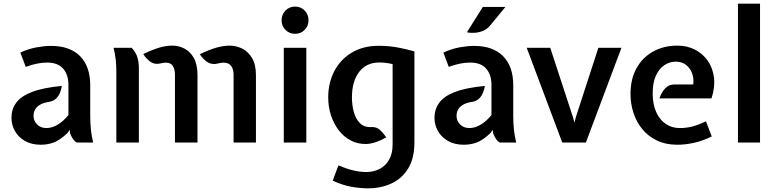

<svg xmlns="http://www.w3.org/2000/svg" viewBox="-20 -778 4240 1048"><path d="M202.5 12Q153 12 117 -8.2Q81 -28.5 61.8 -62.2Q42.5 -96 42.5 -135.5Q42.5 -180.5 67.8 -216.2Q93 -252 153 -275.5Q213 -299 317.5 -309Q314.5 -289.5 307 -271Q299.5 -252.5 285.2 -239.2Q271 -226 248 -222Q215.5 -217 197 -205.5Q178.5 -194 170.8 -178.8Q163 -163.5 163 -146Q163 -118 182.8 -98.5Q202.5 -79 233 -79Q264 -79 295.2 -97.8Q326.5 -116.5 353.5 -150V-315Q353.5 -370 324.8 -403.2Q296 -436.5 237.5 -436.5Q212 -436.5 184.2 -431.2Q156.5 -426 120.5 -413L91 -491Q137 -512 180.5 -519.8Q224 -527.5 258.5 -527.5Q361 -527.5 416.8 -471.8Q472.5 -416 472.5 -312V-143.5Q472.5 -103.5 476.5 -67.8Q480.5 -32 488.5 0H399Q385.5 -8 377 -21.5Q368.5 -35 362.5 -50.5L360.5 -69.5L348.5 -52Q306.5 -12.5 273.2 -0.2Q240 12 202.5 12Z M1255 0V-370.5Q1255 -399 1242.2 -417.5Q1229.5 -436 1200 -436Q1190 -436 1179.5 -433.5Q1169 -431 1156 -429Q1130 -426 1108.5 -441.5Q1087 -457 1070.5 -482Q1125 -508 1163 -518.5Q1201 -529 1233 -529Q1269.5 -529 1302.5 -512.5Q1335.5 -496 1356.2 -460.5Q1377 -425 1377 -368V0ZM615 0V-391Q615 -419 611.8 -450.5Q608.5 -482 600 -517H699Q723 -490 730.5 -463.5Q738 -437 738 -407V0ZM935 0V-370.5Q935 -399 923.8 -417.5Q912.5 -436 885.5 -436Q875.5 -436 866.5 -434Q857.5 -432 845 -430Q819 -427 798.5 -442.5Q778 -458 762 -483Q815.5 -508.5 851.8 -518.8Q888 -529 920 -529Q956 -529 987.5 -512.5Q1019 -496 1038.5 -460.5Q1058 -425 1058 -368V0Z M1529 0V-517H1652V0ZM1590.5 -593.5Q1559.5 -593.5 1538.2 -614.8Q1517 -636 1517 -667Q1517 -699 1538.2 -720.5Q1559.5 -742 1590.5 -742Q1622 -742 1643 -720.5Q1664 -699 1664 -667Q1664 -636 1643 -614.8Q1622 -593.5 1590.5 -593.5Z M1987.5 250Q1948.5 250 1899.8 241.8Q1851 233.5 1796 208L1827.5 124.5Q1875.5 145 1911.8 153Q1948 161 1979.5 161Q2018.5 161 2051.2 144.5Q2084 128 2103.5 94.5Q2123 61 2123 11V-428Q2102.5 -433 2084.2 -435Q2066 -437 2050.5 -437Q1980 -437 1940.5 -385.5Q1901 -334 1901 -246Q1901 -204.5 1911.2 -166.8Q1921.5 -129 1945 -105.5Q1968.5 -82 2007 -84.5Q2034 -86 2052.5 -70Q2071 -54 2088 -28Q2061.5 -12.5 2033 -2.8Q2004.5 7 1980 8Q1933.5 9 1895 -11Q1856.5 -31 1829 -66.8Q1801.5 -102.5 1786.5 -149Q1771.5 -195.5 1771.5 -246Q1771.5 -326.5 1805.2 -390.5Q1839 -454.5 1900.8 -491.2Q1962.5 -528 2047 -528Q2075.5 -528 2103.5 -525.5Q2131.5 -523 2164.8 -516.2Q2198 -509.5 2242 -497.5V0Q2242 85 2208.8 140.2Q2175.5 195.5 2118 222.8Q2060.5 250 1987.5 250Z M2511.5 12Q2462 12 2426 -8.2Q2390 -28.5 2370.8 -62.2Q2351.5 -96 2351.5 -135.5Q2351.5 -180.5 2376.8 -216.2Q2402 -252 2462 -275.5Q2522 -299 2626.5 -309Q2623.5 -289.5 2616 -271Q2608.5 -252.5 2594.2 -239.2Q2580 -226 2557 -222Q2524.5 -217 2506 -205.5Q2487.5 -194 2479.8 -178.8Q2472 -163.5 2472 -146Q2472 -118 2491.8 -98.5Q2511.5 -79 2542 -79Q2573 -79 2604.2 -97.8Q2635.5 -116.5 2662.5 -150V-315Q2662.5 -370 2633.8 -403.2Q2605 -436.5 2546.5 -436.5Q2521 -436.5 2493.2 -431.2Q2465.5 -426 2429.5 -413L2400 -491Q2446 -512 2489.5 -519.8Q2533 -527.5 2567.5 -527.5Q2670 -527.5 2725.8 -471.8Q2781.5 -416 2781.5 -312V-143.5Q2781.5 -103.5 2785.5 -67.8Q2789.5 -32 2797.5 0H2708Q2694.5 -8 2686 -21.5Q2677.5 -35 2671.5 -50.5L2669.5 -69.5L2657.5 -52Q2615.5 -12.5 2582.2 -0.2Q2549 12 2511.5 12ZM2528.5 -602 2615.5 -740H2738.5L2656 -639.5Q2639 -618.5 2615.5 -609.2Q2592 -600 2568.8 -598.8Q2545.5 -597.5 2528.5 -602Z M3049 0 2855 -517H2983.5L3108 -136.5L3115.5 -108.5L3122.5 -136.5L3246 -517H3372L3178 0Z M3677.5 12Q3614 12 3566 -11Q3518 -34 3486 -73Q3454 -112 3437.8 -161.8Q3421.5 -211.5 3421.5 -265.5Q3421.5 -347.5 3454.8 -406.5Q3488 -465.5 3545.8 -497.2Q3603.5 -529 3677 -529Q3731 -529 3774 -506.8Q3817 -484.5 3844 -445.2Q3871 -406 3877.2 -353.5Q3883.5 -301 3863.5 -241H3579.5Q3590 -273 3610.2 -295Q3630.5 -317 3660.5 -317H3764Q3768 -350.5 3757.2 -379Q3746.5 -407.5 3723.5 -424.5Q3700.5 -441.5 3669 -441.5Q3636 -441.5 3607 -422.8Q3578 -404 3560.2 -365.5Q3542.5 -327 3542.5 -268Q3542.5 -210 3561.2 -167.5Q3580 -125 3613.5 -102Q3647 -79 3690.5 -79Q3725 -79 3757.8 -87.2Q3790.5 -95.5 3833.5 -116L3865 -33Q3813 -8 3766.2 2Q3719.5 12 3677.5 12Z M4008 0V-758H4128.5V0Z"/></svg>

Font: Expletus Sans SemiBold
Style: Regular
Weight: 600
Version: Version 7.500